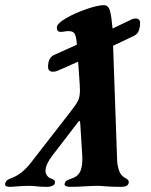

<svg xmlns="http://www.w3.org/2000/svg" viewBox="-69 -723 588 747"><path d="M458 -651Q476 -651 476 -634Q476 -617 471 -603.5Q466 -590 451 -583L371 -545L387 -91Q391 -65 397.5 -51.5Q404 -38 419 -30Q432 -24 432 -15Q432 4 402 4Q372 4 342 2Q322 0 312 0Q291 0 261 2Q229 4 203 4Q194 4 187 0.5Q180 -3 183 -10Q185 -17 190 -20Q195 -23 201.5 -25.5Q208 -28 211 -29Q237 -38 245 -60.5Q253 -83 251 -118L243 -246Q242 -253 240 -253Q239 -253 234 -247L135 -118Q123 -103 115.5 -87Q108 -71 108 -58Q108 -48 114 -40Q120 -32 128 -29Q137 -26 141 -23Q145 -20 145 -14Q145 -5 135.5 -0.5Q126 4 116 4Q83 4 65 1L44 0L14 1L-28 4Q-52 4 -49 -8Q-47 -17 -41.5 -21.5Q-36 -26 -25 -30Q17 -45 52 -91L205 -288Q227 -316 234.5 -331Q242 -346 242 -372L241 -398L235 -483L156 -448Q147 -444 137 -444Q118 -444 118 -463Q118 -498 141 -509L230 -549Q228 -580 222 -591Q216 -602 198 -602Q191 -602 182.5 -600.5Q174 -599 167 -599Q152 -599 152 -616Q152 -631 187 -651.5Q222 -672 267 -687.5Q312 -703 335 -703Q353 -703 359 -680.5Q365 -658 369 -612L444 -648Q452 -651 458 -651Z"/></svg>

Font: EB Garamond ExtraBold
Style: Italic
Weight: 800
Italic angle: -17.2°
Designer: Georg Duffner and Octavio Pardo
Foundry: Georg Duffner
Version: Version 1.000